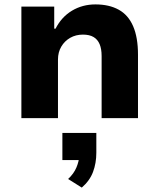

<svg xmlns="http://www.w3.org/2000/svg" viewBox="-20 -536 723 871"><path d="M77 0V-506H226V-406H232Q259 -459 306.5 -487.5Q354 -516 413 -516Q475 -516 518.5 -492Q562 -468 584 -417Q606 -366 606 -288V0H441V-282Q441 -314 432 -335.5Q423 -357 404.5 -368Q386 -379 356 -379Q324 -379 298.5 -364.5Q273 -350 258 -324.5Q243 -299 243 -266V0ZM351 315 289 276Q315 252 327 223Q339 194 339 171L370 190H263V67H417V157Q417 204 402 244Q387 284 351 315Z"/></svg>

Font: Nunito Sans 6pt ExtraBold
Style: Regular
Weight: 800
Version: Version 3.101;gftools[0.9.27]